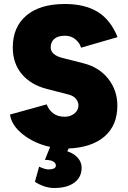

<svg xmlns="http://www.w3.org/2000/svg" viewBox="-20 -732 640 962"><path d="M155 179 176 103Q206 117 223 117Q240 117 250 112Q260 107 260 98Q260 84 245.5 76.5Q231 69 205 69L231 4Q153 -13 95.5 -58Q38 -103 30 -158L214 -209Q224 -181 247 -164Q270 -147 304 -147Q332 -147 352.5 -163Q373 -179 373 -204Q373 -222 360 -237.5Q347 -253 321 -259L216 -286Q134 -307 89 -361Q44 -415 44 -494Q44 -597 112.5 -654.5Q181 -712 305 -712Q405 -712 469.5 -672.5Q534 -633 569 -546L386 -493Q380 -516 358.5 -534.5Q337 -553 305 -553Q271 -553 252.5 -537.5Q234 -522 234 -494Q234 -476 249 -462.5Q264 -449 292 -442L398 -415Q477 -395 522.5 -337Q568 -279 568 -203Q568 -104 504 -48.5Q440 7 324 12L317 26Q351 37 370 59Q389 81 389 108Q389 156 352.5 183Q316 210 251 210Q227 210 201.5 201.5Q176 193 155 179Z"/></svg>

Font: Oak Sans Black
Style: Regular
Weight: 900
Designer: Erik Kennedy, Walven
Foundry: Erik Kennedy, Walven
Version: Version 1.000